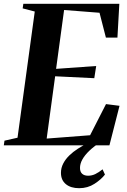

<svg xmlns="http://www.w3.org/2000/svg" viewBox="-37 -763 667 1008"><path d="M-17 0 -13.5 -24.5 55 -40 145.5 -702.5 82 -719 85.5 -743H589.5L579.5 -565.5H519L485.5 -696L299.5 -710.5L257.5 -401.5L468 -416.5L458 -352.5L252.5 -362.5L208 -35.5L436 -53L519.5 -216.5L590.5 -207.5L537.5 0ZM378.5 225Q334.5 225 308.8 203.8Q283 182.5 283 144.5Q283 118.5 294.8 95.8Q306.5 73 326.5 53.5Q346.5 34 372.2 17.5Q398 1 425.5 -12.5L459.5 -26.5L491 -17Q456 5.5 432 28.5Q408 51.5 395.5 74Q383 96.5 383 118.5Q383 139 394.2 149.2Q405.5 159.5 425.5 159.5Q445.5 159.5 463.5 150.8Q481.5 142 501.5 126L514 153.5Q494.5 179 459 202Q423.5 225 378.5 225Z"/></svg>

Font: Merriweather 120pt
Style: Bold Italic
Weight: 700
Italic angle: -7.8°
Version: Version 2.101